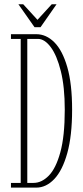

<svg xmlns="http://www.w3.org/2000/svg" viewBox="-20 -856 379 876"><path d="M30 0V-21.5H74.5V-678.5H30V-700H145.5Q191 -700 228 -663Q265 -626 287 -549.8Q309 -473.5 309 -355.5Q309 -236.5 287 -157.5Q265 -78.5 227.8 -39.2Q190.5 0 145.5 0ZM104.5 -21.5H133Q170 -21.5 202.5 -54.5Q235 -87.5 255.2 -161Q275.5 -234.5 275.5 -355.5Q275.5 -459.5 257.5 -531.5Q239.5 -603.5 211.5 -641Q183.5 -678.5 153 -678.5H104.5ZM137.5 -732 64 -836.5H86L151 -765.5L216 -836.5H238L165 -732Z"/></svg>

Font: Imbue 48pt Thin
Style: Regular
Weight: 250
Designer: Tyler Finck
Foundry: Etcetera Type Company
Version: Version 1.102